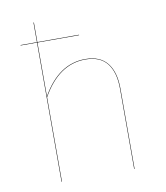

<svg xmlns="http://www.w3.org/2000/svg" viewBox="-82 -798 749 867"><g transform="rotate(-10 292.5 -365.0)"><path d="M465 -368V0H463V-368Q463 -443 431 -484Q399 -525 331 -525Q209 -525 132 -387V0H130V-638H55V-640H130V-730H132V-640H323V-638H132V-391Q209 -527 331 -527Q399 -527 432 -485.5Q465 -444 465 -368Z"/></g></svg>

Font: FiraGO Two
Style: Regular
Weight: 100
Designer: bBox Type
Foundry: bBox Type GmbH
Version: Version 1.001